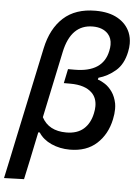

<svg xmlns="http://www.w3.org/2000/svg" viewBox="-78 -793 739 1035"><g transform="rotate(5 292.0 -275.0)"><path d="M-16.5 195.5Q-5 141 6.5 88.5Q17.5 35.5 30.5 -25.5L135.5 -520Q158.5 -628 223.5 -687Q288.5 -746 397 -746Q469.5 -746 517 -719Q564.5 -692 584 -645.5Q595.5 -617.5 595.5 -585Q595.5 -563.5 590.5 -540.5Q576.5 -472.5 535 -437Q493.5 -401.5 443.5 -387.5L441 -377.5Q459 -372.5 480.8 -358.2Q502.5 -344 520 -319Q537.5 -294 545 -257.5Q547.5 -243.5 547.5 -227Q547.5 -201.5 541 -171Q524 -89.5 468.8 -38.8Q413.5 12 323 12Q269 12 223.2 -8.5Q177.5 -29 154 -66H146L136.5 -20.5Q124.5 37 114 87.5Q103 137.5 91.5 192ZM296 -78.5Q355 -78.5 389.8 -109Q424.5 -139.5 436 -194.5Q440.5 -215 440.5 -233Q440.5 -277.5 413.5 -304.5Q375.5 -342.5 295.5 -342.5H260L276 -419.5H311.5Q465 -419.5 489 -536.5Q493 -554.5 493 -570Q493 -606 472.5 -628.5Q443.5 -660 389.5 -660Q271.5 -660 239.5 -509.5L163.5 -149.5Q201 -78.5 296 -78.5Z"/></g></svg>

Font: Heraclito Medium
Style: Italic
Weight: 500
Italic angle: -12°
Designer: Kostas Bartsokas (font) & Cristiano Sobral (main changes)
Foundry: Kostas Bartsokas (font) & Cristiano Sobral (main changes)
Version: Version 1.00;July 8, 2020;FontCreator 13.0.0.2655 64-bit